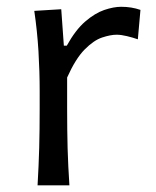

<svg xmlns="http://www.w3.org/2000/svg" viewBox="-20 -554 465 574"><path d="M92.3 0Q95.7 -58.1 97.2 -111.8Q98.6 -165.5 98.6 -230V-282.7Q98.6 -340.3 95 -400.9Q91.3 -461.4 82.5 -521.5L163.1 -526.4L170.9 -417.5H179.7Q205.6 -464.4 234.6 -489.5Q263.7 -514.6 291.7 -524.2Q319.8 -533.7 342.3 -533.7Q373.5 -533.7 399.9 -524.4L392.1 -436.5Q376.5 -441.9 359.4 -446Q342.3 -450.2 328.6 -450.2Q310.5 -450.2 285.4 -441.9Q260.3 -433.6 233.2 -406.2Q206.1 -378.9 180.7 -322.3V-226.6Q180.7 -164.6 182.1 -111.3Q183.6 -58.1 187.5 0Z"/></svg>

Font: Pinar DS4-Regular
Style: Regular
Weight: 400
Designer: Amin Abedi
Version: Version 2.000